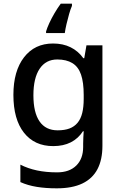

<svg xmlns="http://www.w3.org/2000/svg" viewBox="-20 -786 660 1046"><path d="M289 240Q229 240 180 232Q131 224 91 206V111Q132 132 181.5 142.5Q231 153 291 153Q358 153 395.5 116Q433 79 433 15V-4Q433 -16 434 -38Q435 -60 436 -71H432Q406 -31 365.5 -10.5Q325 10 270 10Q168 10 110.5 -63Q53 -136 53 -269Q53 -399 111 -474Q169 -549 269 -549Q323 -549 364.5 -528.5Q406 -508 434 -469H439L451 -539H538V8Q538 84 511 135.5Q484 187 429 213.5Q374 240 289 240ZM294 -76Q332 -76 358.5 -86Q385 -96 402.5 -117Q420 -138 428 -170.5Q436 -203 436 -248V-269Q436 -337 421.5 -379.5Q407 -422 374.5 -442Q342 -462 292 -462Q230 -462 196 -411.5Q162 -361 162 -267Q162 -173 195.5 -124.5Q229 -76 294 -76ZM372 -754Q364 -736 356.5 -709.5Q349 -683 342.5 -655.5Q336 -628 333 -606H231V-615Q237 -635 249 -661Q261 -687 277.5 -715Q294 -743 311 -766H372Z"/></svg>

Font: Noto Sans Symbols Medium
Style: Regular
Weight: 500
Version: Version 2.002